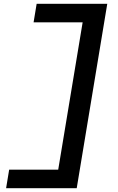

<svg xmlns="http://www.w3.org/2000/svg" viewBox="-20 -843 616 1006"><path d="M12 143H382L542 -823H172L156 -726H413L285 46H28Z"/></svg>

Font: Iosevka Sparkle SmBdObl
Style: Regular
Weight: 600
Italic angle: -9°
Designer: Belleve Invis
Foundry: Belleve Invis
Version: Version 4.5.0; ttfautohint (v1.8.3)